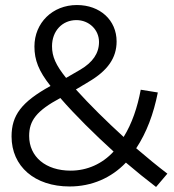

<svg xmlns="http://www.w3.org/2000/svg" viewBox="-20 -731 693 764"><path d="M257 11C345 11 423 -23 481 -84C522 -49 563 -16 601 13L646 -40C608 -69 565 -104 522 -141C563 -203 591 -277 608 -363L540 -374C527 -304 505 -239 472 -186C404 -248 337 -314 282 -375L332 -405C409 -450 444 -501 444 -566C444 -651 378 -711 286 -711C189 -711 117 -640 117 -546C117 -492 134 -448 181 -389C65 -325 26 -272 26 -188C26 -69 118 11 257 11ZM243 -421C202 -472 187 -506 187 -547C187 -608 228 -651 284 -651C334 -651 374 -613 374 -564C374 -519 349 -483 300 -454ZM261 -52C162 -52 96 -107 96 -190C96 -251 125 -290 220 -341C279 -273 355 -198 432 -128C387 -79 327 -52 261 -52Z"/></svg>

Font: Red Hat Display
Style: Regular
Weight: 400
Designer: Pentagram, MCKL
Foundry: Pentagram, MCKL
Version: Version 1.023